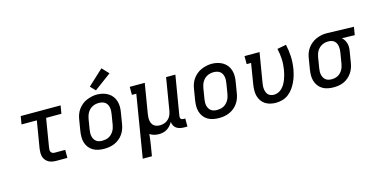

<svg xmlns="http://www.w3.org/2000/svg" viewBox="-91 -1259 3789 1939"><g transform="rotate(-15 1803.5 -290.0)"><path d="M357 0Q335 0 314 -3.5Q293 -7 275.5 -16.5Q258 -26 244.5 -42Q231 -58 225 -77.5Q219 -97 219 -118.5Q219 -140 222 -162L269 -446H109L123 -530H540L526 -446H366L317 -148Q315 -136 315 -124.5Q315 -113 320 -103.5Q325 -94 335.5 -89Q346 -84 357 -84H469V0Z M854 8Q823 8 793 2Q763 -4 737.5 -19Q712 -34 694.5 -57.5Q677 -81 668.5 -109.5Q660 -138 660.5 -169Q661 -200 666 -231L684 -341Q688 -368 697.5 -395Q707 -422 724 -445.5Q741 -469 764 -488Q787 -507 813.5 -518Q840 -529 867 -535Q894 -541 922 -541Q953 -541 982.5 -533.5Q1012 -526 1037 -511Q1062 -496 1080 -472.5Q1098 -449 1106.5 -420.5Q1115 -392 1115 -361Q1115 -330 1109 -299L1091 -189Q1087 -162 1077.5 -135.5Q1068 -109 1051.5 -85Q1035 -61 1012 -42.5Q989 -24 962.5 -12.5Q936 -1 908.5 3.5Q881 8 854 8ZM855 -76Q872 -76 889 -79Q906 -82 922 -90Q938 -98 951 -110.5Q964 -123 973.5 -138Q983 -153 988.5 -169.5Q994 -186 997 -203L1015 -313Q1018 -330 1018.5 -347.5Q1019 -365 1015.5 -381.5Q1012 -398 1004 -412.5Q996 -427 982.5 -436.5Q969 -446 952 -450Q935 -454 918 -454Q901 -454 884.5 -450.5Q868 -447 852 -439Q836 -431 823 -418.5Q810 -406 801 -391Q792 -376 786.5 -360Q781 -344 778 -327L760 -217Q757 -200 756.5 -182.5Q756 -165 759.5 -149Q763 -133 771 -118.5Q779 -104 792 -94Q805 -84 821.5 -80Q838 -76 855 -76Q855 -76 855 -76Q855 -76 855 -76ZM924 -584 874 -636 1035 -785 1101 -715Z M1202 205 1309 -446H1263V-530H1420L1368 -217Q1365 -200 1364.5 -183Q1364 -166 1366.5 -150Q1369 -134 1376 -119.5Q1383 -105 1395 -95Q1407 -85 1423 -80.5Q1439 -76 1456 -76Q1472 -76 1487.5 -79Q1503 -82 1517.5 -89Q1532 -96 1544.5 -107.5Q1557 -119 1565.5 -132.5Q1574 -146 1579 -161.5Q1584 -177 1587 -192L1643 -530H1740L1671 -116Q1670 -108 1671 -100Q1672 -92 1676.5 -86.5Q1681 -81 1688.5 -78.5Q1696 -76 1704 -76H1722V8H1690Q1669 8 1647.5 3.5Q1626 -1 1609.5 -12Q1593 -23 1583 -41.5Q1573 -60 1572 -81Q1561 -61 1545.5 -43.5Q1530 -26 1510.5 -14Q1491 -2 1469 3Q1447 8 1426 8Q1400 8 1375.5 1.5Q1351 -5 1331 -19Q1328 12 1324 42Q1320 72 1315 102L1298 205Z M2054 8Q2023 8 1993 2Q1963 -4 1937.5 -19Q1912 -34 1894.5 -57.5Q1877 -81 1868.5 -109.5Q1860 -138 1860.5 -169Q1861 -200 1866 -231L1884 -341Q1888 -368 1897.5 -395Q1907 -422 1924 -445.5Q1941 -469 1964 -488Q1987 -507 2013.5 -518Q2040 -529 2067 -535Q2094 -541 2122 -541Q2153 -541 2182.5 -533.5Q2212 -526 2237 -511Q2262 -496 2280 -472.5Q2298 -449 2306.5 -420.5Q2315 -392 2315 -361Q2315 -330 2309 -299L2291 -189Q2287 -162 2277.5 -135.5Q2268 -109 2251.5 -85Q2235 -61 2212 -42.5Q2189 -24 2162.5 -12.5Q2136 -1 2108.5 3.5Q2081 8 2054 8ZM2055 -76Q2072 -76 2089 -79Q2106 -82 2122 -90Q2138 -98 2151 -110.5Q2164 -123 2173.5 -138Q2183 -153 2188.5 -169.5Q2194 -186 2197 -203L2215 -313Q2218 -330 2218.5 -347.5Q2219 -365 2215.5 -381.5Q2212 -398 2204 -412.5Q2196 -427 2182.5 -436.5Q2169 -446 2152 -450Q2135 -454 2118 -454Q2101 -454 2084.5 -450.5Q2068 -447 2052 -439Q2036 -431 2023 -418.5Q2010 -406 2001 -391Q1992 -376 1986.5 -360Q1981 -344 1978 -327L1960 -217Q1957 -200 1956.5 -182.5Q1956 -165 1959.5 -149Q1963 -133 1971 -118.5Q1979 -104 1992 -94Q2005 -84 2021.5 -80Q2038 -76 2055 -76Q2055 -76 2055 -76Q2055 -76 2055 -76Z M2649 8Q2619 8 2590 1Q2561 -6 2537.5 -21.5Q2514 -37 2498 -61Q2482 -85 2475 -112.5Q2468 -140 2468.5 -170.5Q2469 -201 2474 -231L2509 -446H2463V-530H2620L2568 -217Q2565 -201 2564.5 -184.5Q2564 -168 2566.5 -152Q2569 -136 2575 -121.5Q2581 -107 2592.5 -96.5Q2604 -86 2619 -81Q2634 -76 2651 -76Q2674 -76 2696.5 -86Q2719 -96 2736.5 -114Q2754 -132 2766 -153.5Q2778 -175 2786.5 -197.5Q2795 -220 2801 -243Q2807 -266 2811 -289Q2821 -347 2818.5 -403Q2816 -459 2803 -514L2897 -532Q2911 -470 2914 -406Q2917 -342 2906 -276Q2900 -242 2890.5 -209.5Q2881 -177 2866 -145Q2851 -113 2829.5 -83.5Q2808 -54 2779.5 -32.5Q2751 -11 2716.5 -1.5Q2682 8 2649 8Z M3253 8Q3222 8 3192 2Q3162 -4 3137 -19Q3112 -34 3094.5 -57.5Q3077 -81 3068.5 -109.5Q3060 -138 3060.5 -169Q3061 -200 3066 -231L3084 -341Q3088 -368 3097.5 -394Q3107 -420 3123.5 -443Q3140 -466 3162.5 -484.5Q3185 -503 3210.5 -514.5Q3236 -526 3263 -532Q3290 -538 3317 -538Q3321 -538 3325 -538Q3329 -538 3333 -538L3607 -530L3593 -446L3459 -450Q3474 -437 3484.5 -420Q3495 -403 3500.5 -383Q3506 -363 3505.5 -341.5Q3505 -320 3501 -299L3483 -189Q3479 -162 3470 -136Q3461 -110 3445 -86Q3429 -62 3407 -43Q3385 -24 3359.5 -12.5Q3334 -1 3306.5 3.5Q3279 8 3253 8ZM3254 -76Q3271 -76 3287.5 -79.5Q3304 -83 3319 -91Q3334 -99 3346.5 -112Q3359 -125 3367.5 -139.5Q3376 -154 3381 -170Q3386 -186 3389 -203L3407 -313Q3410 -329 3410.5 -345.5Q3411 -362 3409 -377Q3407 -392 3400.5 -406.5Q3394 -421 3383.5 -431.5Q3373 -442 3358 -447.5Q3343 -453 3327 -454H3319Q3317 -454 3315 -454Q3313 -454 3311 -454Q3295 -454 3278.5 -449.5Q3262 -445 3247.5 -437Q3233 -429 3220.5 -416.5Q3208 -404 3199.5 -389.5Q3191 -375 3186 -359Q3181 -343 3178 -327L3160 -217Q3157 -200 3156.5 -182.5Q3156 -165 3159.5 -149Q3163 -133 3171 -118.5Q3179 -104 3191.5 -94Q3204 -84 3220.5 -80Q3237 -76 3254 -76Z"/></g></svg>

Font: Iosevka Curly Slab MdExObl
Style: Regular
Weight: 500
Width: 7
Italic angle: -9°
Monospace: yes
Designer: Belleve Invis
Foundry: Belleve Invis
Version: Version 11.1.0; ttfautohint (v1.8.3)